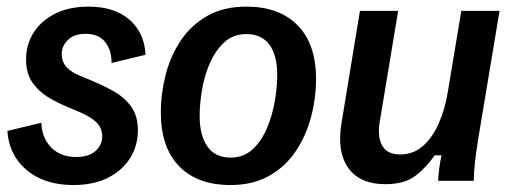

<svg xmlns="http://www.w3.org/2000/svg" viewBox="-20 -532 1515 565"><path d="M195.8 12.5Q110 12.5 57.9 -32.1Q5.8 -76.7 1.7 -146.7L101.7 -170.8Q103.3 -125.8 130.8 -97.9Q158.3 -70 204.2 -70Q241.7 -70 261.2 -87.9Q280.8 -105.8 280.8 -130.8Q280.8 -155 263.8 -171.7Q246.7 -188.3 217.5 -200.8L174.2 -219.2Q148.3 -230 121.2 -246.2Q94.2 -262.5 75.4 -289.2Q56.7 -315.8 56.7 -357.5Q56.7 -400 78.3 -435Q100 -470 141.2 -491.2Q182.5 -512.5 240.8 -512.5Q316.7 -512.5 360.8 -474.2Q405 -435.8 408.3 -370.8L308.3 -346.7Q308.3 -385 289.2 -408.8Q270 -432.5 231.7 -432.5Q198.3 -432.5 180 -414.6Q161.7 -396.7 161.7 -373.3Q161.7 -350 175.8 -334.6Q190 -319.2 213.3 -310L255 -292.5Q286.7 -279.2 316.7 -262.1Q346.7 -245 366.2 -217.9Q385.8 -190.8 385.8 -148.3Q385.8 -104.2 363.3 -67.5Q340.8 -30.8 298.3 -9.2Q255.8 12.5 195.8 12.5Z M658.3 12.5Q560.8 12.5 507.1 -42.9Q453.3 -98.3 453.3 -200.8Q453.3 -256.7 467.5 -312.1Q481.7 -367.5 512.1 -412.9Q542.5 -458.3 590.4 -485.4Q638.3 -512.5 705 -512.5Q801.7 -512.5 855.8 -457.5Q910 -402.5 910 -300Q910 -243.3 895.4 -187.9Q880.8 -132.5 850.4 -87.1Q820 -41.7 772.1 -14.6Q724.2 12.5 658.3 12.5ZM658.3 -68.3Q697.5 -68.3 723.8 -92.9Q750 -117.5 765.8 -155.4Q781.7 -193.3 788.8 -235Q795.8 -276.7 795.8 -310.8Q795.8 -369.2 772.9 -400.4Q750 -431.7 705 -431.7Q665.8 -431.7 639.6 -407.1Q613.3 -382.5 597.1 -345Q580.8 -307.5 574.2 -266.2Q567.5 -225 567.5 -190.8Q567.5 -134.2 590 -101.3Q612.5 -68.3 658.3 -68.3Z M1114.2 10Q1038.3 10 1004.6 -38.3Q970.8 -86.7 985 -170L1039.2 -500H1151.7L1097.5 -174.2Q1090 -130 1104.6 -103.8Q1119.2 -77.5 1157.5 -77.5Q1195.8 -77.5 1223.8 -101.7Q1251.7 -125.8 1270.4 -167.5Q1289.2 -209.2 1297.5 -260L1337.5 -500H1450L1387.5 -125Q1381.7 -89.2 1377.9 -56.7Q1374.2 -24.2 1374.2 0H1269.2Q1270 -16.7 1272.5 -36.2Q1275 -55.8 1279.2 -75H1259.2Q1233.3 -37.5 1201.2 -13.8Q1169.2 10 1114.2 10Z"/></svg>

Font: Familjen Grotesk Medium
Style: Italic
Weight: 500
Italic angle: -9.46201°
Designer: Anders Wikstroem, Jonas Baeckman, Matilda Gysing, Kristian Moeller
Foundry: Familjen STHLM AB
Version: Version 2.002; ttfautohint (v1.8.4.7-5d5b)